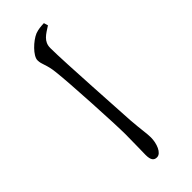

<svg xmlns="http://www.w3.org/2000/svg" viewBox="67 -784 866 866"><g transform="rotate(45 500.0 -350.5)"><path d="M121 -423 101 -417C102 -397 103 -380 110 -361C124 -327 171 -278 199 -278C228 -278 239 -293 296 -299C371 -308 652 -323 715 -323C776 -323 811 -321 846 -321C880 -321 890 -332 890 -350C890 -377 845 -394 807 -394C781 -394 753 -388 686 -383C640 -381 290 -358 201 -358C159 -358 143 -389 121 -423Z"/></g></svg>

Font: Noto Serif CJK TC
Style: Regular
Weight: 400
Designer: Ryoko NISHIZUKA 西塚涼子 (kana & ideographs); Frank Grießhammer (Latin, Greek & Cyrillic); Wenlong ZHANG 张文龙 (bopomofo); San
Foundry: Adobe
Version: Version 2.001;hotconv 1.1.0;makeotfexe 2.6.0